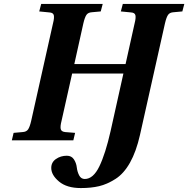

<svg xmlns="http://www.w3.org/2000/svg" viewBox="-20 -712 955 974"><path d="M40 0 49 -38 94 -42Q114 -43 122.5 -55.5Q131 -68 138 -98L249 -594Q256 -621 253 -634.5Q250 -648 230 -649L179 -654L189 -692H501L491 -654L447 -650Q427 -649 418.5 -636.5Q410 -624 403 -594L357 -387H617L663 -594Q670 -621 667 -634.5Q664 -648 644 -649L593 -654L603 -692H915L905 -654L861 -650Q841 -649 832.5 -636.5Q824 -624 817 -594L690 -27Q671 57 639.5 113Q608 169 565.5 196Q523 223 482.5 232.5Q442 242 390 242Q319 242 279.5 209Q240 176 240 140Q240 111 264 94.5Q288 78 319 78Q343 78 355 96.5Q367 115 369.5 137Q372 159 381.5 177.5Q391 196 410 196Q453 196 484 132Q515 68 541 -47L606 -339H346L292 -98Q285 -71 288 -57.5Q291 -44 311 -42L361 -38L352 0Z"/></svg>

Font: Heuristica
Style: Bold Italic
Weight: 700
Italic angle: -13°
Version: Version 1.0.2